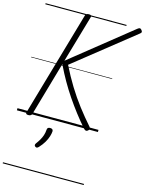

<svg xmlns="http://www.w3.org/2000/svg" viewBox="-205 -1132 1325 1749"><g transform="rotate(15 457.5 -257.5)"><path d="M111 15Q97 15 91.5 10Q86 5 89 -5L375 -996Q380 -1015 408 -1015Q436 -1015 431 -996L301 -548L867 -1001Q881 -1012 889 -1012Q897 -1012 906 -1001Q915 -990 914.5 -982.5Q914 -975 902 -966L343 -521Q391 -424 443.5 -338.5Q496 -253 554.5 -176.5Q613 -100 678 -26Q687 -15 685.5 -7Q684 1 672 11Q661 19 652 16Q643 13 633 2Q583 -55 537 -115Q491 -175 448 -238.5Q405 -302 366 -370Q327 -438 291 -513L145 -5Q142 5 133.5 10Q125 15 111 15ZM248 277Q240 271 239.5 263.5Q239 256 245 247Q263 223 276 200.5Q289 178 297 154Q305 130 307 100Q308 87 315.5 82Q323 77 335 77Q350 77 356.5 83.5Q363 90 363 101Q362 121 353.5 149Q345 177 327 208Q309 239 281 269Q274 277 265.5 280.5Q257 284 248 277ZM0 490H764V500H0ZM0 -20H764V0H0ZM0 -505H764V-500H0ZM0 -1010H764V-1000H0Z"/></g></svg>

Font: Playwrite TZ Guides
Style: Regular
Weight: 400
Designer: Veronika Burian, José Scaglione
Foundry: TypeTogether
Version: Version 1.003